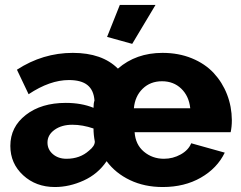

<svg xmlns="http://www.w3.org/2000/svg" viewBox="-20 -750 979 780"><path d="M517.1 -571.8 415 -600.1 466.8 -730H611.8ZM22 -157.2Q22 -234.4 85 -283.2Q147.9 -332 247.1 -332Q311 -332 359.9 -312Q359.9 -330.1 363.8 -341.8Q360.8 -383.8 335.4 -404.3Q310.1 -424.8 259.8 -424.8Q182.6 -424.8 96.2 -367.2L48.8 -466.8Q153.8 -535.2 275.9 -535.2Q395 -535.2 459 -471.2Q532.7 -535.2 640.1 -535.2Q705.6 -535.2 759.3 -513.2Q813 -491.2 848.1 -453.4Q883.3 -415.5 902.3 -366.5Q921.4 -317.4 921.9 -262.2Q921.9 -234.9 917 -212.9H526.9Q530.3 -162.6 564.7 -133.8Q599.1 -105 646 -105Q682.6 -105 714.1 -122.6Q745.6 -140.1 756.8 -168L893.1 -129.9Q862.3 -66.4 795.9 -28.3Q729.5 9.8 641.1 9.8Q566.9 9.8 508.1 -18.3Q449.2 -46.4 413.1 -95.2Q377.9 -43 319.8 -16.6Q261.7 9.8 203.1 9.8Q126 9.8 74 -38.1Q22 -85.9 22 -157.2ZM752.9 -310.1Q747.6 -359.9 716.3 -389.9Q685.1 -419.9 638.2 -419.9Q590.8 -419.9 559.6 -389.6Q528.3 -359.4 523.9 -310.1ZM341.8 -138.2Q365.2 -156.7 365.2 -174.8Q359.9 -202.6 359.9 -228Q315.4 -243.2 273.9 -243.2Q230.5 -243.2 201.7 -222.7Q172.9 -202.1 172.9 -170.9Q172.9 -142.6 194.8 -123.8Q216.8 -105 250 -105Q305.2 -105 341.8 -138.2Z"/></svg>

Font: Rawline ExtraBold
Style: Regular
Weight: 800
Designer: Matt McInerney, Pablo Impallari, Rodrigo Fuenzalida
Foundry: Matt McInerney, Pablo Impallari, Rodrigo Fuenzalida
Version: Version 4.020;PS 004.020;hotconv 1.0.88;makeotf.lib2.5.64775